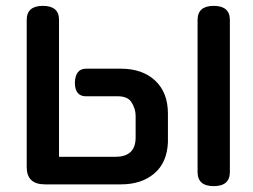

<svg xmlns="http://www.w3.org/2000/svg" viewBox="-20 -628 861 654"><path d="M133 0Q71 0 71 -59V-560Q71 -608 126 -608Q181 -608 181 -561V-94H374Q442 -94 442 -160V-234Q442 -258 427 -281Q413 -302 373 -300H273Q235 -300 235 -347Q237 -394 273 -394H392Q465 -394 508.5 -353.5Q552 -313 552 -241V-143Q549 -74 505.5 -37Q462 0 392 0ZM653 -42V-560Q653 -608 708 -608Q763 -608 763 -560V-42Q763 6 708 6Q653 6 653 -42Z"/></svg>

Font: Gugi Cyrillic
Style: Regular
Weight: 400
Foundry: TAE System & Typefaces Co.
Version: Version 3.10 September 15, 2020